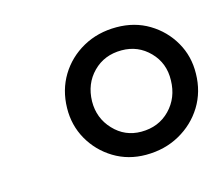

<svg xmlns="http://www.w3.org/2000/svg" viewBox="-59 -868 553 473"><g transform="rotate(-15 218.0 -632.0)"><path d="M260.8 -470.1Q215.6 -470.1 179.3 -492.2Q143 -514.3 122.1 -551Q101.3 -587.7 102.2 -631.6Q103 -677.4 125.1 -713.9Q147.3 -750.3 185.3 -771.5Q223.2 -792.6 270.8 -792.6Q317.1 -792.6 353.5 -770.7Q389.8 -748.8 410.8 -712.4Q431.8 -675.9 430.8 -631.6Q430.1 -585.7 407.7 -549.2Q385.2 -512.8 347 -491.5Q308.8 -470.1 260.8 -470.1ZM264.1 -528.1Q308.6 -528.1 337.4 -557.7Q366.2 -587.3 367 -631.6Q368.4 -675.1 339.4 -704.8Q310.5 -734.4 268.5 -734.4Q224.3 -734.4 195.6 -705.3Q166.9 -676.3 165.9 -631.6Q165.4 -588.8 194 -558.5Q222.5 -528.1 264.1 -528.1Z"/></g></svg>

Font: Merriweather 7pt Light
Style: Italic
Weight: 300
Italic angle: -7.8°
Designer: Eben Sorkin
Foundry: Eben Sorkin
Version: Version 2.200;gftools[0.9.31]